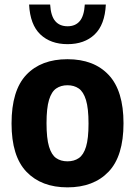

<svg xmlns="http://www.w3.org/2000/svg" viewBox="-20 -817 596 848"><path d="M278 10.5Q163 10.5 97 -58.2Q31 -127 31 -271.5Q31 -417.5 96.2 -486.5Q161.5 -555.5 278 -555.5Q395 -555.5 460.2 -485.8Q525.5 -416 525.5 -272.5Q525.5 -127.5 459.5 -58.5Q393.5 10.5 278 10.5ZM278 -104.5Q307.5 -104.5 328.2 -118.8Q349 -133 360 -169Q371 -205 371 -271Q371 -338.5 359.8 -375.2Q348.5 -412 327.8 -426.2Q307 -440.5 278 -440.5Q249 -440.5 228.2 -426.2Q207.5 -412 196.5 -375.8Q185.5 -339.5 185.5 -273Q185.5 -206 196.5 -169.5Q207.5 -133 228 -118.8Q248.5 -104.5 278 -104.5ZM278.5 -622Q203.5 -622 158.2 -665Q113 -708 108.5 -797H201.5Q204.5 -746.5 224 -723.8Q243.5 -701 278.5 -701Q313 -701 332.2 -723.8Q351.5 -746.5 354.5 -797H447.5Q443 -707.5 398 -664.8Q353 -622 278.5 -622Z"/></svg>

Font: Encode Sans SmCnd
Style: Bold
Weight: 700
Width: 4
Designer: Multiple Designers
Foundry: Impallari Type
Version: Version 3.002; ttfautohint (v1.8.3) -l 8 -r 50 -G 200 -x 14 